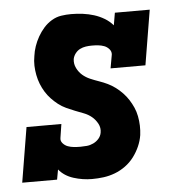

<svg xmlns="http://www.w3.org/2000/svg" viewBox="-45 -580 589 631"><g transform="rotate(-5 250.0 -265.0)"><path d="M234 8Q203 8 173 -1.5Q143 -11 125 -33L119 0H4L34 -181H149L142 -136Q140 -126 147 -118Q154 -110 163.5 -106.5Q173 -103 183.5 -102Q194 -101 205 -101Q215 -101 226 -102Q237 -103 247.5 -108Q258 -113 265.5 -121.5Q273 -130 275 -141Q278 -157 270.5 -171Q263 -185 251.5 -194.5Q240 -204 225.5 -209.5Q211 -215 197 -220.5Q183 -226 169 -232.5Q155 -239 143.5 -248Q132 -257 121.5 -268Q111 -279 103 -292Q95 -305 89.5 -319Q84 -333 81 -348.5Q78 -364 77.5 -379.5Q77 -395 80 -411Q82 -427 87.5 -443Q93 -459 101.5 -474Q110 -489 121.5 -502Q133 -515 148 -524Q163 -533 179.5 -535.5Q196 -538 212 -538Q232 -538 251 -535.5Q270 -533 287.5 -527.5Q305 -522 321 -512.5Q337 -503 349 -489L356 -530H471L441 -349H326L334 -394Q335 -404 328 -412Q321 -420 311.5 -423.5Q302 -427 292 -428Q282 -429 271 -429Q261 -429 251 -427.5Q241 -426 232 -421.5Q223 -417 216.5 -408.5Q210 -400 208 -390Q206 -374 213 -360Q220 -346 231 -336.5Q242 -327 256 -321Q270 -315 284.5 -310Q299 -305 312.5 -298.5Q326 -292 338 -283Q350 -274 360.5 -263Q371 -252 379 -239.5Q387 -227 393 -213.5Q399 -200 402 -184.5Q405 -169 405.5 -153.5Q406 -138 404 -122Q401 -103 393 -85Q385 -67 373 -51Q361 -35 344.5 -23Q328 -11 309.5 -4Q291 3 272 5.5Q253 8 234 8Z"/></g></svg>

Font: Iosevka Slab Heavy Oblique
Style: Regular
Weight: 900
Italic angle: -9°
Monospace: yes
Designer: Belleve Invis
Foundry: Belleve Invis
Version: Version 11.1.1; ttfautohint (v1.8.3)